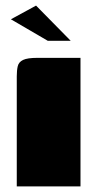

<svg xmlns="http://www.w3.org/2000/svg" viewBox="-20 -667 348 687"><path d="M40 0Q40 -99 40 -197.5Q40 -296 40 -394Q40 -415 43.5 -430Q47 -445 62.5 -452.5Q78 -460 114 -460H268V0ZM151 -521 19 -598 109 -647 233 -521Z"/></svg>

Font: Genos Black
Style: Regular
Weight: 900
Designer: Robert E. Leuschke
Foundry: Robert E. Leuschke
Version: Version 1.010